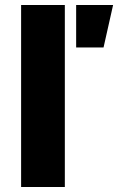

<svg xmlns="http://www.w3.org/2000/svg" viewBox="-20 -744 470 764"><path d="M64 0V-724H238V0ZM283 -555V-724H430L392 -555Z"/></svg>

Font: Archivo SemiExpanded ExtraBold
Style: Regular
Weight: 800
Width: 6
Designer: Hector Gatti
Foundry: Omnibus-Type
Version: Version 2.001; ttfautohint (v1.8.3)